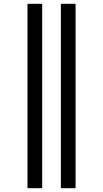

<svg xmlns="http://www.w3.org/2000/svg" viewBox="-20 -843 540 1006"><path d="M299 143V-823H376V143ZM124 143V-823H201V143Z"/></svg>

Font: Zed Mono
Style: Regular
Weight: 400
Monospace: yes
Designer: Belleve Invis
Foundry: Belleve Invis
Version: Version 1.0.0; ttfautohint (v1.8.4)